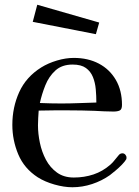

<svg xmlns="http://www.w3.org/2000/svg" viewBox="-20 -786 585 809"><path d="M386 -354Q386 -382 383.5 -410Q381 -438 371.5 -461.5Q362 -485 342 -499.5Q322 -514 286 -514Q241 -514 213.5 -489Q186 -464 171 -426.5Q156 -389 148 -352Q171 -351 193.5 -350.5Q216 -350 238 -350Q275 -350 312 -351.5Q349 -353 386 -354ZM513 -122Q513 -117 512 -115Q507 -106 494 -92.5Q481 -79 466.5 -67Q452 -55 443 -48Q409 -24 368 -10.5Q327 3 285 3Q250 3 209.5 -8.5Q169 -20 139 -39Q82 -76 57 -135.5Q32 -195 32 -260Q32 -334 61 -398Q90 -462 154 -502Q183 -520 220 -531Q257 -542 291 -542Q351 -542 396.5 -518Q442 -494 468 -449.5Q494 -405 494 -344Q494 -325 484.5 -320.5Q475 -316 458 -316Q438 -316 418 -317Q398 -318 378 -319Q351 -320 324.5 -320.5Q298 -321 271 -321Q240 -321 207.5 -321Q175 -321 143 -320Q142 -304 141 -289Q140 -274 140 -258Q140 -223 148 -184.5Q156 -146 173.5 -113Q191 -80 220 -59Q249 -38 291 -38Q335 -38 374 -51Q413 -64 446 -93Q456 -102 463.5 -112Q471 -122 480 -132Q486 -140 496 -140Q503 -140 508 -134.5Q513 -129 513 -122ZM398 -691 384 -642 118 -694 137 -766Z"/></svg>

Font: Kaisei Tokumin Medium
Style: Regular
Weight: 500
Designer: Font-Kai,
Foundry: KAZUO KANAI
Version: Version 5.003